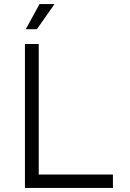

<svg xmlns="http://www.w3.org/2000/svg" viewBox="-20 -927 640 947"><path d="M103 0V-710H171V-66H537V0ZM107 -783 175 -907H249L162 -783Z"/></svg>

Font: Geist Mono Light
Style: Regular
Weight: 300
Monospace: yes
Designer: Basement.studio, Andrés Briganti, Mateo Zaragoza
Foundry: Basement.studio, Vercel, Andrés Briganti, Guido Ferreyra, Mateo Zaragoza
Version: Version 1.500; ttfautohint (v1.8.4.7-5d5b)